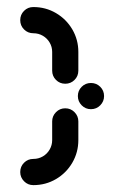

<svg xmlns="http://www.w3.org/2000/svg" viewBox="-20 -539 362 559"><path d="M206.7 -259.3Q206.7 -275.2 217.8 -286.3Q228.9 -297.4 244.8 -297.4Q260.7 -297.4 271.9 -286.3Q283 -275.2 283 -259.3Q283 -243.7 271.9 -232.4Q260.7 -221.1 244.8 -221.1Q228.9 -221.1 217.8 -232.4Q206.7 -243.7 206.7 -259.3ZM131.9 -131.1V-185.6Q131.9 -201.1 143 -212.4Q154.1 -223.7 170 -223.7Q185.9 -223.7 197 -212.4Q208.1 -201.1 208.1 -185.6V-131.1Q208.1 -95.6 190.6 -65.4Q173 -35.2 143 -17.6Q113 0 77 0Q61.1 0 50 -11.3Q38.9 -22.6 38.9 -38.1Q38.9 -54.1 50 -65.2Q61.1 -76.3 77 -76.3Q92.2 -76.3 104.8 -83.7Q117.4 -91.1 124.6 -103.7Q131.9 -116.3 131.9 -131.1ZM77 -442.2Q61.1 -442.2 50 -453.3Q38.9 -464.4 38.9 -480.4Q38.9 -496.3 50 -507.4Q61.1 -518.5 77 -518.5Q113 -518.5 143 -500.9Q173 -483.3 190.6 -453.3Q208.1 -423.3 208.1 -387.8V-333.3Q208.1 -317.4 197 -306.3Q185.9 -295.2 170 -295.2Q154.1 -295.2 143 -306.3Q131.9 -317.4 131.9 -333.3V-387.8Q131.9 -402.6 124.6 -415Q117.4 -427.4 104.8 -434.8Q92.2 -442.2 77 -442.2Z"/></svg>

Font: 26F Galaxy Hebrew
Style: Bold
Weight: 700
Designer: C₂₉H₂₅N₃O₅
Version: Version 1.000